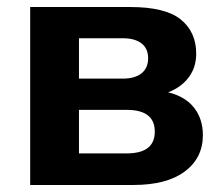

<svg xmlns="http://www.w3.org/2000/svg" viewBox="-20 -527 631 547"><path d="M66 0V-507H351Q451 -507 495 -471.5Q539 -436 539 -374Q539 -335 517.5 -306.5Q496 -278 459 -264Q508 -252 533 -220Q558 -188 558 -142Q558 -77 506.5 -38.5Q455 0 360 0ZM205 -303H330Q364 -303 383 -318Q402 -333 402 -361Q402 -389 383 -403.5Q364 -418 330 -418H205ZM205 -90H341Q421 -90 421 -152Q421 -214 341 -214H205Z"/></svg>

Font: Mulish ExtraBold
Style: Regular
Weight: 800
Designer: Vernon Adams
Foundry: Vernon Adams
Version: Version 3.603; ttfautohint (v1.8.3)